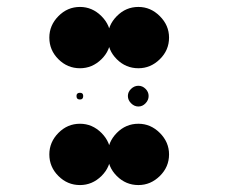

<svg xmlns="http://www.w3.org/2000/svg" viewBox="-20 -524 707 548"><path d="M375 -170.8Q410 -170.8 436.2 -144.6Q462.5 -118.3 462.5 -83.3Q462.5 -47.5 436.2 -21.7Q410 4.2 375 4.2Q339.2 4.2 313.3 -21.7Q287.5 -47.5 287.5 -83.3Q287.5 -118.3 313.3 -144.6Q339.2 -170.8 375 -170.8ZM208.3 -170.8Q243.3 -170.8 269.6 -144.6Q295.8 -118.3 295.8 -83.3Q295.8 -47.5 269.6 -21.7Q243.3 4.2 208.3 4.2Q172.5 4.2 146.7 -21.7Q120.8 -47.5 120.8 -83.3Q120.8 -118.3 146.7 -144.6Q172.5 -170.8 208.3 -170.8ZM354.2 -270.4Q363.3 -279.2 375 -279.2Q386.7 -279.2 395.4 -270.4Q404.2 -261.7 404.2 -250Q404.2 -238.3 395.4 -229.2Q386.7 -220 375 -220Q363.3 -220 354.2 -229.2Q345 -238.3 345 -250Q345 -261.7 354.2 -270.4ZM208.3 -259.2Q217.5 -259.2 217.5 -250Q217.5 -240 208.3 -240Q198.3 -240 198.3 -250Q198.3 -259.2 208.3 -259.2ZM375 -504.2Q410 -504.2 436.2 -477.9Q462.5 -451.7 462.5 -416.7Q462.5 -380.8 436.2 -355Q410 -329.2 375 -329.2Q339.2 -329.2 313.3 -355Q287.5 -380.8 287.5 -416.7Q287.5 -451.7 313.3 -477.9Q339.2 -504.2 375 -504.2ZM208.3 -504.2Q243.3 -504.2 269.6 -477.9Q295.8 -451.7 295.8 -416.7Q295.8 -380.8 269.6 -355Q243.3 -329.2 208.3 -329.2Q172.5 -329.2 146.7 -355Q120.8 -380.8 120.8 -416.7Q120.8 -451.7 146.7 -477.9Q172.5 -504.2 208.3 -504.2Z"/></svg>

Font: 0xA000-Dots-Mono
Style: Dots-Mono
Weight: 400
Version: Version 0.1